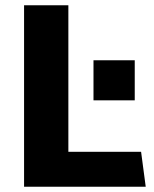

<svg xmlns="http://www.w3.org/2000/svg" viewBox="-20 -706 582 726"><path d="M71 0V-686H238.5V-132H513.5L531 0ZM333.5 -326.5V-478H489.5V-326.5Z"/></svg>

Font: Chivo Medium
Style: Regular
Weight: 500
Designer: Hector Gatti
Foundry: Omnibus-Type
Version: Version 2.002